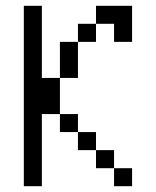

<svg xmlns="http://www.w3.org/2000/svg" viewBox="-20 -645 540 665"><path d="M437.5 0V-62.5H375V0ZM62.5 -625Q62.5 -625 62.5 0H125Q125 0 125 -250H187.5V-187.5H250V-125H312.5V-62.5H375V-125H312.5V-187.5H250V-250H187.5Q187.5 -250 187.5 -375H125Q125 -375 125 -625ZM187.5 -375H250Q250 -375 250 -500H187.5Q187.5 -500 187.5 -375ZM250 -500H312.5V-562.5H250ZM375 -562.5V-500H437.5Q437.5 -500 437.5 -625H312.5V-562.5Z"/></svg>

Font: Unifont
Style: Regular
Weight: 500
Version: Version 13.0.05